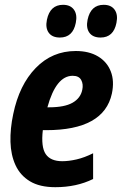

<svg xmlns="http://www.w3.org/2000/svg" viewBox="-20 -768 506 798"><path d="M210 10Q145 10 104.5 -14.5Q64 -39 44.5 -81.5Q25 -124 23.5 -178.5Q22 -233 35 -294Q60 -415 128.5 -485.5Q197 -556 295 -556Q350 -556 387.5 -533.5Q425 -511 440.5 -471Q456 -431 445 -379Q412 -227 172 -227H158Q150 -157 170 -127.5Q190 -98 239 -98Q266 -98 298.5 -105.5Q331 -113 367 -131V-24Q298 10 210 10ZM282 -453Q213 -453 177 -322H184Q248 -322 281.5 -341Q315 -360 322 -395Q327 -418 317.5 -435.5Q308 -453 282 -453ZM398 -612Q366 -612 351.5 -632Q337 -652 344 -686Q357 -748 411 -748Q442 -748 456.5 -727.5Q471 -707 464 -673Q452 -612 398 -612ZM229 -612Q197 -612 182.5 -632Q168 -652 175 -686Q188 -748 242 -748Q273 -748 287.5 -727.5Q302 -707 295 -673Q283 -612 229 -612Z"/></svg>

Font: Noto Sans Condensed
Style: Bold Italic
Weight: 700
Width: 3
Italic angle: -12°
Designer: Monotype Design Team
Foundry: Monotype Imaging Inc.
Version: Version 2.013; ttfautohint (v1.8.4.7-5d5b)